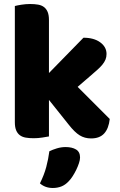

<svg xmlns="http://www.w3.org/2000/svg" viewBox="-20 -681 597 957"><path d="M527 -88Q522 -41 499.5 -16Q477 9 434 9Q402 9 377 -6.5Q352 -22 323 -59L224 -183V-1Q213 1 191.5 4.5Q170 8 148 8Q126 8 108.5 5Q91 2 79 -7Q67 -16 60.5 -31.5Q54 -47 54 -72V-651Q65 -654 86.5 -657.5Q108 -661 130 -661Q152 -661 169.5 -658Q187 -655 199 -646Q211 -637 217.5 -621.5Q224 -606 224 -581V-317L396 -493Q448 -493 479.5 -470Q511 -447 511 -412Q511 -397 506 -384.5Q501 -372 490.5 -359Q480 -346 463.5 -331.5Q447 -317 425 -298L367 -248ZM322 223Q305 241 285.5 248.5Q266 256 243 256Q205 256 179 233Q200 191 210.5 151.5Q221 112 226 73Q242 65 263.5 58.5Q285 52 307 52Q339 52 359 64Q379 76 379 104Q379 116 373.5 132.5Q368 149 360 165.5Q352 182 342 197.5Q332 213 322 223Z"/></svg>

Font: Baloo Chettan
Style: Regular
Weight: 400
Designer: Maithili Shingre and Ek Type
Foundry: Ek Type
Version: Version 1.443;PS 1.000;hotconv 16.6.51;makeotf.lib2.5.65220;